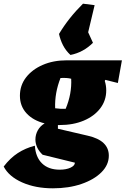

<svg xmlns="http://www.w3.org/2000/svg" viewBox="-88 -822 681 1041"><path d="M235 -144Q230 -144 226 -144V-124L389 -86Q502 -60 502 22Q502 72 462 112Q422 152 353.5 175.5Q285 199 199 199Q104 199 32 167Q-40 135 -68 81Q-33 35 8.5 8Q50 -19 101 -32Q105 30 140 64Q175 98 236 98Q271 98 294.5 87Q318 76 318 60L143 17Q123 -2 113.5 -23Q104 -44 104 -65Q104 -92 117 -115.5Q130 -139 154 -153Q91 -169 55.5 -208Q20 -247 20 -303Q20 -359 53 -402Q86 -445 143.5 -470Q201 -495 274 -495H573L551 -372L483 -389L480 -383Q488 -359 488 -332Q488 -277 455.5 -234.5Q423 -192 366 -168Q309 -144 235 -144ZM268 -232Q302 -313 298 -395Q276 -401 240 -399Q208 -318 211 -235Q240 -231 268 -232ZM425 -794 390 -647 416 -590Q364 -538 294 -524Q269 -547 254 -576Q239 -605 232 -638Q284 -725 362 -802Z"/></svg>

Font: Piazzolla Black
Style: Italic
Weight: 900
Italic angle: -11.3°
Designer: Juan Pablo del Peral
Foundry: Huerta Tipografica
Version: Version 1.330